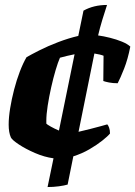

<svg xmlns="http://www.w3.org/2000/svg" viewBox="-20 -640 546 775"><path d="M172 115 196 -1Q159 -6 121 -22.5Q83 -39 56 -57Q29 -75 24 -85Q15 -105 15 -137Q15 -166 21 -203Q27 -240 37 -278.5Q47 -317 60 -351Q73 -385 87 -409Q104 -419 138.5 -436.5Q173 -454 215 -470Q257 -486 296 -495L317 -597Q358 -620 412 -620Q403 -593 393 -560Q383 -527 376 -497Q398 -494 424 -487.5Q450 -481 472 -472Q494 -463 506 -452Q496 -401 481 -363Q466 -325 455 -304Q436 -304 420.5 -307Q405 -310 397 -313L398 -415Q386 -420 361 -424L297 -108Q320 -113 344.5 -119.5Q369 -126 388 -131Q407 -136 413 -138Q417 -134 420.5 -124.5Q424 -115 424 -101Q415 -90 393 -72.5Q371 -55 341 -37.5Q311 -20 276 -9L253 105Q240 109 217.5 112Q195 115 172 115ZM167 -141Q169 -138 185 -129Q201 -120 218 -113L281 -421Q265 -418 249 -414Q233 -410 222 -407Q214 -389 204.5 -357Q195 -325 186.5 -287Q178 -249 172.5 -213.5Q167 -178 167 -153Z"/></svg>

Font: Texturina 72pt 72pt Black
Style: Italic
Weight: 900
Italic angle: -11°
Designer: Guillermo Torres Carreño
Foundry: Omnibus-Type
Version: Version 1.002; ttfautohint (v1.8.3)